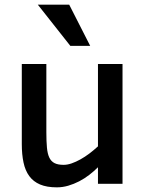

<svg xmlns="http://www.w3.org/2000/svg" viewBox="-20 -786 621 821"><path d="M398.9 0V-70.8Q381.8 -53.7 361.6 -38.1Q341.3 -22.5 318.6 -10.7Q295.9 1 271.7 8.1Q247.6 15.1 223.1 15.1Q180.2 15.1 151.4 2.9Q122.6 -9.3 105.2 -33Q87.9 -56.6 80.6 -91.1Q73.2 -125.5 73.2 -169.9V-512.2H178.2V-220.2Q178.2 -181.6 180.7 -155Q183.1 -128.4 190.9 -112.1Q198.7 -95.7 213.4 -88.4Q228 -81.1 252 -81.1Q268.1 -81.1 286.4 -87.4Q304.7 -93.8 324 -104.5Q343.3 -115.2 362.3 -129.6Q381.3 -144 398.9 -160.2V-512.2H503.9V0ZM280.8 -589.8 141.6 -766.1H275.9L365.7 -589.8Z"/></svg>

Font: Lorenzo Sans Medium
Style: Regular
Weight: 500
Foundry: Intel Corporation
Version: Version 1.00; ttfautohint (v1.5)